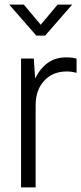

<svg xmlns="http://www.w3.org/2000/svg" viewBox="-20 -810 351 830"><path d="M71 0V-557H126L132 -471Q154 -515 187 -538.5Q220 -562 266 -562Q296 -562 311 -556V-496H306Q291 -501 268 -501Q208 -501 171 -461Q134 -421 134 -354V0ZM137 -656 20 -790H83L156 -703L229 -790H292L175 -656Z"/></svg>

Font: BDO Grotesk Light
Style: Regular
Weight: 300
Designer: Deni Anggara
Foundry: Lokal Container
Version: Version 2.000